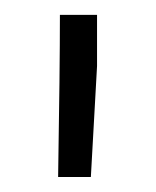

<svg xmlns="http://www.w3.org/2000/svg" viewBox="-20 -770 210 258"><path d="M58.1 -532.2Q60.5 -676.8 60.5 -750H110.4V-681.2L102.1 -532.2Z"/></svg>

Font: Roboto Light
Style: Regular
Weight: 300
Designer: Google
Version: Version 2.137; 2017